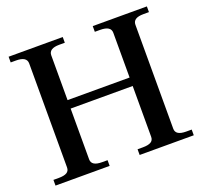

<svg xmlns="http://www.w3.org/2000/svg" viewBox="-121 -840 1034 980"><g transform="rotate(-20 395.5 -350.0)"><path d="M684 -632V-67Q684 -31 741 -31H771V0H477V-31H506Q535 -31 549.5 -39.5Q564 -48 564 -67V-343H227V-67Q227 -31 284 -31H314V0H20V-31H49Q78 -31 92.5 -39.5Q107 -48 107 -67V-632Q107 -669 49 -669H20V-700H314V-669H284Q227 -669 227 -632V-389H564V-632Q564 -669 506 -669H477V-700H771V-669H741Q684 -669 684 -632Z"/></g></svg>

Font: Taviraj Medium
Style: Regular
Weight: 500
Designer: Katatrad Team
Foundry: CadsonDemak
Version: Version 1.030